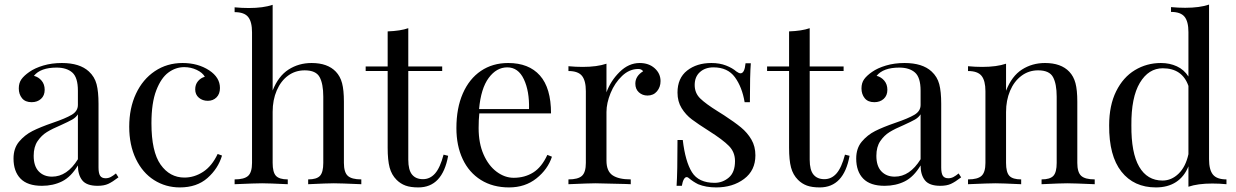

<svg xmlns="http://www.w3.org/2000/svg" viewBox="-20 -804 5394 838"><path d="M39 -112Q39 -157 63.5 -186Q88 -215 121.5 -232Q155 -249 210 -268Q266 -287 293 -303Q320 -319 320 -346V-408Q320 -466 295.5 -487.5Q271 -509 227 -509Q157 -509 128 -473Q148 -468 161.5 -452Q175 -436 175 -412Q175 -387 159 -372.5Q143 -358 118 -358Q90 -358 76 -375.5Q62 -393 62 -418Q62 -442 73.5 -458Q85 -474 108 -490Q132 -507 169 -518Q206 -529 250 -529Q328 -529 368 -492Q393 -469 401.5 -436.5Q410 -404 410 -351V-73Q410 -48 417 -37Q424 -26 441 -26Q453 -26 463.5 -31.5Q474 -37 486 -47L497 -30Q471 -10 452.5 -1.5Q434 7 406 7Q358 7 339 -17Q320 -41 320 -82Q290 -32 251 -12.5Q212 7 163 7Q100 7 69.5 -24.5Q39 -56 39 -112ZM320 -109V-305Q311 -291 295 -282Q279 -273 246 -258Q208 -242 184.5 -227.5Q161 -213 144 -188Q127 -163 127 -124Q127 -79 149 -56Q171 -33 207 -33Q273 -33 320 -109Z M893 -497Q940 -466 940 -420Q940 -394 925 -379Q910 -364 887 -364Q864 -364 848 -377.5Q832 -391 832 -414Q832 -435 844 -449.5Q856 -464 874 -469Q864 -487 838.5 -499Q813 -511 784 -511Q747 -511 715 -487.5Q683 -464 662 -409.5Q641 -355 641 -266Q641 -142 681 -85.5Q721 -29 785 -29Q828 -29 866.5 -54Q905 -79 930 -132L949 -125Q932 -68 885.5 -27Q839 14 765 14Q703 14 652.5 -18Q602 -50 573 -110.5Q544 -171 544 -251Q544 -332 573.5 -395Q603 -458 656 -493.5Q709 -529 777 -529Q844 -529 893 -497Z M1170 -409Q1195 -472 1239.5 -500.5Q1284 -529 1340 -529Q1410 -529 1446 -491Q1465 -471 1473 -441Q1481 -411 1481 -360V-93Q1481 -52 1498 -36.5Q1515 -21 1557 -21V0Q1465 -4 1437 -4Q1409 -4 1325 0V-21Q1362 -21 1376.5 -36.5Q1391 -52 1391 -93V-382Q1391 -438 1375 -467.5Q1359 -497 1310 -497Q1269 -497 1237.5 -474Q1206 -451 1188 -409.5Q1170 -368 1170 -316V-93Q1170 -52 1184.5 -36.5Q1199 -21 1236 -21V0Q1152 -4 1124 -4Q1096 -4 1004 0V-21Q1046 -21 1063 -36.5Q1080 -52 1080 -93V-663Q1080 -709 1063 -730Q1046 -751 1004 -751V-772Q1036 -769 1066 -769Q1129 -769 1170 -783Z M1762 -514H1910V-494H1762V-107Q1762 -62 1778.5 -42Q1795 -22 1826 -22Q1857 -22 1879 -47Q1901 -72 1916 -129L1936 -124Q1911 14 1806 14Q1772 14 1750 6Q1728 -2 1711 -19Q1689 -41 1680.5 -73Q1672 -105 1672 -159V-494H1576V-514H1672V-667Q1728 -669 1762 -681Z M2389 -120Q2371 -65 2321.5 -25.5Q2272 14 2202 14Q2131 14 2079 -18.5Q2027 -51 1999.5 -109.5Q1972 -168 1972 -245Q1972 -332 2000 -396Q2028 -460 2079 -494.5Q2130 -529 2198 -529Q2288 -529 2336.5 -474.5Q2385 -420 2385 -309H2072Q2069 -281 2069 -245Q2069 -179 2090.5 -130Q2112 -81 2147.5 -54.5Q2183 -28 2222 -28Q2270 -28 2307 -51Q2344 -74 2369 -128ZM2071 -328H2289Q2291 -406 2266.5 -458Q2242 -510 2194 -510Q2147 -510 2113 -464Q2079 -418 2071 -328Z M2863 -450Q2863 -424 2847.5 -405.5Q2832 -387 2806 -387Q2784 -387 2768.5 -401Q2753 -415 2753 -439Q2753 -472 2787 -493Q2780 -503 2766 -503Q2727 -503 2695 -472.5Q2663 -442 2645 -398Q2627 -354 2627 -315V-103Q2627 -57 2653.5 -39Q2680 -21 2733 -21V0L2709 -1Q2607 -4 2579 -4Q2553 -4 2461 0V-21Q2503 -21 2520 -36.5Q2537 -52 2537 -93V-406Q2537 -452 2520 -473Q2503 -494 2461 -494V-515Q2493 -512 2523 -512Q2586 -512 2627 -526V-401Q2645 -451 2684.5 -490Q2724 -529 2772 -529Q2812 -529 2837.5 -506Q2863 -483 2863 -450Z M3194 -492Q3205 -484 3212 -484Q3230 -484 3234 -528H3257Q3253 -479 3253 -358H3230Q3219 -424 3187.5 -467Q3156 -510 3094 -510Q3058 -510 3035 -489.5Q3012 -469 3012 -433Q3012 -398 3036 -374.5Q3060 -351 3113 -318Q3122 -313 3140 -301Q3186 -271 3214 -248Q3242 -225 3259.5 -195Q3277 -165 3277 -126Q3277 -60 3227.5 -23Q3178 14 3106 14Q3061 14 3027 0Q3005 -11 2986 -27Q2982 -31 2977 -31Q2970 -31 2964.5 -21Q2959 -11 2956 7H2933Q2937 -50 2937 -193H2960Q2971 -99 3000 -52.5Q3029 -6 3099 -6Q3134 -6 3161 -29Q3188 -52 3188 -101Q3188 -140 3161.5 -167Q3135 -194 3075 -232Q3026 -263 2999.5 -283Q2973 -303 2955 -332Q2937 -361 2937 -400Q2937 -463 2979 -496Q3021 -529 3085 -529Q3121 -529 3149 -518Q3177 -507 3194 -492Z M3514 -514H3662V-494H3514V-107Q3514 -62 3530.5 -42Q3547 -22 3578 -22Q3609 -22 3631 -47Q3653 -72 3668 -129L3688 -124Q3663 14 3558 14Q3524 14 3502 6Q3480 -2 3463 -19Q3441 -41 3432.5 -73Q3424 -105 3424 -159V-494H3328V-514H3424V-667Q3480 -669 3514 -681Z M3717 -112Q3717 -157 3741.5 -186Q3766 -215 3799.5 -232Q3833 -249 3888 -268Q3944 -287 3971 -303Q3998 -319 3998 -346V-408Q3998 -466 3973.5 -487.5Q3949 -509 3905 -509Q3835 -509 3806 -473Q3826 -468 3839.5 -452Q3853 -436 3853 -412Q3853 -387 3837 -372.5Q3821 -358 3796 -358Q3768 -358 3754 -375.5Q3740 -393 3740 -418Q3740 -442 3751.5 -458Q3763 -474 3786 -490Q3810 -507 3847 -518Q3884 -529 3928 -529Q4006 -529 4046 -492Q4071 -469 4079.5 -436.5Q4088 -404 4088 -351V-73Q4088 -48 4095 -37Q4102 -26 4119 -26Q4131 -26 4141.5 -31.5Q4152 -37 4164 -47L4175 -30Q4149 -10 4130.5 -1.5Q4112 7 4084 7Q4036 7 4017 -17Q3998 -41 3998 -82Q3968 -32 3929 -12.5Q3890 7 3841 7Q3778 7 3747.5 -24.5Q3717 -56 3717 -112ZM3998 -109V-305Q3989 -291 3973 -282Q3957 -273 3924 -258Q3886 -242 3862.5 -227.5Q3839 -213 3822 -188Q3805 -163 3805 -124Q3805 -79 3827 -56Q3849 -33 3885 -33Q3951 -33 3998 -109Z M4647 -491Q4666 -471 4674 -441Q4682 -411 4682 -360V-93Q4682 -52 4699 -36.5Q4716 -21 4758 -21V0Q4666 -4 4638 -4Q4610 -4 4526 0V-21Q4563 -21 4577.5 -36.5Q4592 -52 4592 -93V-382Q4592 -438 4576 -467.5Q4560 -497 4511 -497Q4470 -497 4438 -473Q4406 -449 4388.5 -407.5Q4371 -366 4371 -315V-93Q4371 -52 4385.5 -36.5Q4400 -21 4437 -21V0Q4353 -4 4325 -4Q4297 -4 4205 0V-21Q4247 -21 4264 -36.5Q4281 -52 4281 -93V-406Q4281 -452 4264 -473Q4247 -494 4205 -494V-515Q4237 -512 4267 -512Q4330 -512 4371 -526V-408Q4396 -472 4440.5 -500.5Q4485 -529 4541 -529Q4611 -529 4647 -491Z M5333 -21V0Q5302 -3 5271 -3Q5208 -3 5167 11V-78Q5149 -33 5113 -9.5Q5077 14 5025 14Q4929 14 4874.5 -55Q4820 -124 4821 -257Q4821 -344 4851.5 -405.5Q4882 -467 4933.5 -498Q4985 -529 5047 -529Q5085 -529 5116.5 -514.5Q5148 -500 5167 -470V-664Q5167 -710 5150 -731Q5133 -752 5091 -752V-773Q5123 -770 5153 -770Q5216 -770 5257 -784V-109Q5257 -63 5274 -42Q5291 -21 5333 -21ZM5167 -131V-429Q5140 -506 5055 -506Q4993 -506 4955 -442.5Q4917 -379 4918 -257Q4917 -137 4952 -76.5Q4987 -16 5054 -16Q5093 -16 5124 -46Q5155 -76 5167 -131Z"/></svg>

Font: Myanmar April Display
Style: Regular
Weight: 400
Designer: Khon Soe Zaw Thu
Foundry: Myanmar OS
Version: Version 2.50 April 12, 2019